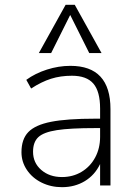

<svg xmlns="http://www.w3.org/2000/svg" viewBox="-20 -769 561 796"><path d="M438 -317V0H395V-89Q373 -43 331.5 -18Q290 7 237 7Q191 7 152.5 -12Q114 -31 91.5 -64.5Q69 -98 69 -138Q69 -192 97.5 -221.5Q126 -251 191.5 -264Q257 -277 375 -277H395V-319Q395 -390 367 -422.5Q339 -455 278 -455Q231 -455 191.5 -442.5Q152 -430 109 -402L89 -438Q126 -465 174.5 -480.5Q223 -496 272 -496Q438 -496 438 -317ZM395 -202V-238H376Q271 -238 216 -229.5Q161 -221 139 -200.5Q117 -180 117 -140Q117 -94 151 -64.5Q185 -35 237 -35Q282 -35 318 -56.5Q354 -78 374.5 -116Q395 -154 395 -202ZM192 -549H141L252 -749H290L401 -549H350L271 -707Z"/></svg>

Font: wassup Sans
Style: Light
Weight: 200
Version: Version 2.001